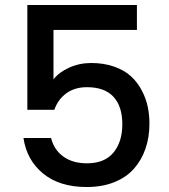

<svg xmlns="http://www.w3.org/2000/svg" viewBox="-20 -751 679 771"><path d="M89.8 -731H529.8V-630.9H194.8V-432.1Q215.8 -460.4 257.3 -479.2Q298.8 -498 346.2 -498Q397.9 -498 439.2 -483.2Q480.5 -468.3 506.3 -444.3Q532.2 -420.4 549.3 -387.9Q566.4 -355.5 573.2 -322.5Q580.1 -289.6 580.1 -254.9Q580.1 -199.7 564.2 -153.8Q548.3 -107.9 517.6 -73.2Q486.8 -38.6 438.5 -19.3Q390.1 0 328.1 0Q219.2 0 153.3 -54Q87.4 -107.9 74.2 -196.8H185.1Q196.8 -149.4 234.4 -122.3Q272 -95.2 329.1 -95.2Q399.9 -95.2 435.5 -138.2Q471.2 -181.2 471.2 -252Q471.2 -324.2 435.5 -362.5Q399.9 -400.9 329.1 -400.9Q280.3 -400.9 246.6 -376.5Q212.9 -352.1 198.2 -310.1H89.8Z"/></svg>

Font: SVN-Poppins Medium
Style: Regular
Weight: 500
Designer: Ninad Kale (Devanagari), Jonny Pinhorn (Latin)
Foundry: Indian Type Foundry
Version: Version 3.002 2017